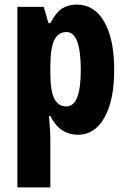

<svg xmlns="http://www.w3.org/2000/svg" viewBox="-20 -579 551 839"><path d="M316 -559Q392 -559 435.5 -484Q479 -409 479 -273Q479 -141 436.5 -65.5Q394 10 320 10Q283 10 252.5 -9.5Q222 -29 200 -72H194Q197 -37 198.5 -14Q200 9 200 22V240H56V-549H171L192 -478H200Q226 -527 253 -543Q280 -559 316 -559ZM271 -439Q234 -439 217 -403.5Q200 -368 200 -287V-258Q200 -183 217 -148.5Q234 -114 270 -114Q333 -114 333 -272Q333 -439 271 -439Z"/></svg>

Font: Noto Sans Sinhala ExtraCondensed ExtraBold
Style: Regular
Weight: 800
Width: 2
Designer: Jelle Bosma - Monotype Design Team
Foundry: Monotype Imaging Inc.
Version: Version 2.006; ttfautohint (v1.8.4.7-5d5b)